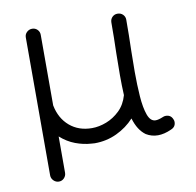

<svg xmlns="http://www.w3.org/2000/svg" viewBox="-74 -688 816 798"><g transform="rotate(-10 334.0 -289.5)"><path d="M112 33Q99 33 89.5 23.5Q80 14 80 1V-581Q80 -594 89.5 -603Q99 -612 112 -612Q125 -612 134 -603Q143 -594 143 -581V-283Q154 -227 192 -194.5Q230 -162 286 -162Q316 -162 347 -174Q378 -186 403.5 -210.5Q429 -235 440 -274Q439 -294 438.5 -315Q438 -336 438 -358Q438 -381 438.5 -404Q439 -427 439 -451Q440 -483 440.5 -516Q441 -549 441 -580Q441 -594 450 -603Q459 -612 472 -612Q486 -612 495 -603Q504 -594 504 -581Q504 -548 503.5 -515Q503 -482 502 -449Q502 -428 501.5 -405.5Q501 -383 501 -361Q501 -307 504.5 -258Q508 -209 519 -178.5Q530 -148 552 -148Q564 -148 583 -156Q589 -159 596 -159Q617 -159 625 -140Q628 -134 628 -128Q628 -107 608 -99Q593 -92 578.5 -88.5Q564 -85 551 -85Q524 -85 501 -99Q469 -122 454 -173Q423 -139 379.5 -118.5Q336 -98 286 -98Q282 -98 279 -98.5Q276 -99 272 -99Q239 -101 205.5 -113.5Q172 -126 143 -152V1Q143 14 134 23.5Q125 33 112 33Z"/></g></svg>

Font: Hachi Maru Pop
Style: Regular
Weight: 400
Designer: Nontynet
Foundry: Nontynet
Version: Version 1.300